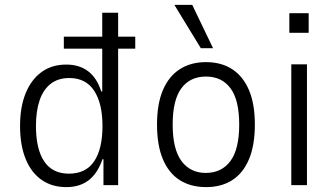

<svg xmlns="http://www.w3.org/2000/svg" viewBox="-20 -757 1362 785"><path d="M251 8Q192 8 149.5 -22Q107 -52 84.5 -108Q62 -164 62 -242Q62 -320 85 -376Q108 -432 150 -462.5Q192 -493 251 -493Q304 -493 340 -466Q376 -439 394 -383H398V-558H241V-607H398V-705H463V-607H533V-558H463V0H403V-106H399Q379 -48 342.5 -20Q306 8 251 8ZM262 -47Q331 -47 365 -97.5Q399 -148 399 -242Q399 -334 365 -386Q331 -438 263 -438Q218 -438 187.5 -414.5Q157 -391 142 -347Q127 -303 127 -242Q127 -148 160.5 -97.5Q194 -47 262 -47Z M823 8Q760 8 715 -20.5Q670 -49 646 -106Q622 -163 622 -248Q622 -332 646 -388.5Q670 -445 715 -474Q760 -503 822 -503Q885 -503 929.5 -474Q974 -445 998 -388.5Q1022 -332 1022 -248Q1022 -163 998 -106Q974 -49 929.5 -20.5Q885 8 823 8ZM821 -50Q886 -50 922 -98.5Q958 -147 958 -248Q958 -348 922.5 -396Q887 -444 822 -444Q757 -444 721.5 -396Q686 -348 686 -248Q686 -147 722 -98.5Q758 -50 821 -50ZM801 -560 693 -737H766L851 -560Z M1163 -623V-703H1242V-623ZM1171 0V-494H1235V0Z"/></svg>

Font: Nunito Sans 7pt Condensed Light
Style: Regular
Weight: 300
Width: 3
Designer: Vernon Adams
Foundry: Vernon Adams
Version: Version 3.101;gftools[0.9.27]